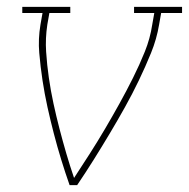

<svg xmlns="http://www.w3.org/2000/svg" viewBox="-20 -540 551 560"><path d="M183 0Q170 -37 158.5 -74.5Q147 -112 137 -150.5Q127 -189 118.5 -227.5Q110 -266 104 -305.5Q98 -345 94.5 -385.5Q91 -426 98 -468L104 -502H45V-520H185V-502H124L118 -468Q112 -428 114.5 -389.5Q117 -351 122.5 -313Q128 -275 136 -238Q144 -201 153.5 -164.5Q163 -128 173.5 -92Q184 -56 196 -21Q219 -56 242 -92Q265 -128 286.5 -164.5Q308 -201 328.5 -238Q349 -275 368 -313Q387 -351 402.5 -389.5Q418 -428 424 -468L430 -502H371V-520H511V-502H450L444 -468Q437 -426 420.5 -385.5Q404 -345 385 -305.5Q366 -266 344.5 -227.5Q323 -189 300 -150.5Q277 -112 253.5 -74.5Q230 -37 205 0Z"/></svg>

Font: Iosevka Curly Slab Thin
Style: Italic
Weight: 100
Italic angle: -9°
Monospace: yes
Designer: Belleve Invis
Foundry: Belleve Invis
Version: Version 22.1.2; ttfautohint (v1.8.4)